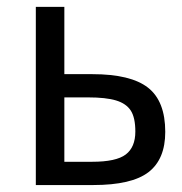

<svg xmlns="http://www.w3.org/2000/svg" viewBox="-20 -532 522 552"><path d="M165 -318.8H245.1Q356 -318.8 405.5 -280Q455.1 -241.2 455.1 -152.8Q455.1 -74.2 407 -37.1Q358.9 0 248 0H83V-512.2H165ZM369.1 -153.8Q369.1 -193.8 356 -214.1Q342.8 -234.4 313.7 -243.2Q284.7 -252 232.9 -252H165V-66.9H245.1Q314 -66.9 341.6 -87.9Q369.1 -108.9 369.1 -153.8Z"/></svg>

Font: Lorenzo Sans
Style: Regular
Weight: 400
Foundry: Intel Corporation
Version: Version 1.00; ttfautohint (v1.5)